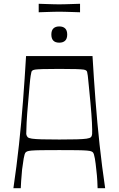

<svg xmlns="http://www.w3.org/2000/svg" viewBox="-20 -997 628 1017"><path d="M51 0Q68 -115 80.5 -230.5Q93 -346 102 -463.5Q111 -581 118 -700H470Q477 -581 486 -463.5Q495 -346 507.5 -230.5Q520 -115 537 0H497Q497 -8 495.5 -37.5Q494 -67 490 -99Q487 -131 482.5 -157.5Q478 -184 472 -190Q469 -193 463 -195.5Q457 -198 440 -199.5Q423 -201 388.5 -201.5Q354 -202 294 -202Q233 -202 198.5 -201.5Q164 -201 147.5 -199.5Q131 -198 125 -195.5Q119 -193 116 -190Q110 -184 105.5 -157.5Q101 -131 97 -99Q94 -67 92 -37.5Q90 -8 90 0ZM294 -258Q352 -258 386.5 -259Q421 -260 438.5 -262.5Q456 -265 461.5 -270.5Q467 -276 468 -287Q469 -306 467 -347.5Q465 -389 459 -454Q453 -513 450 -547Q447 -581 445 -596Q443 -611 441.5 -616Q440 -621 437 -623Q433 -627 422 -628.5Q411 -630 382 -631Q353 -632 294 -632Q235 -632 206 -631Q177 -630 166.5 -628.5Q156 -627 151 -623Q148 -621 146.5 -616Q145 -611 142.5 -596Q140 -581 137 -547Q134 -513 129 -454Q123 -389 121 -347.5Q119 -306 119 -287Q121 -276 126.5 -270.5Q132 -265 149.5 -262.5Q167 -260 201.5 -259Q236 -258 294 -258ZM294 -771Q252 -771 252 -814Q252 -836 263 -846.5Q274 -857 294 -857Q314 -857 325 -846.5Q336 -836 336 -814Q336 -792 325 -781.5Q314 -771 294 -771ZM185 -932V-977Q211 -976 229.5 -975.5Q248 -975 263.5 -974.5Q279 -974 293 -974Q309 -974 324 -974.5Q339 -975 358 -975.5Q377 -976 404 -977V-932Q377 -933 358 -933.5Q339 -934 323.5 -934.5Q308 -935 293 -935Q278 -935 263 -934.5Q248 -934 229.5 -933.5Q211 -933 185 -932Z"/></svg>

Font: Ojuju
Style: Regular
Weight: 400
Designer: Chisaokwu Joboson, Mirko Velimirovic
Foundry: Udi Foundry
Version: Version 1.000